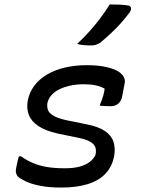

<svg xmlns="http://www.w3.org/2000/svg" viewBox="-20 -836 640 866"><path d="M371 -542Q413 -542 444.5 -536.5Q476 -531 497 -522Q518 -513 527 -503Q537 -494 541 -482.5Q545 -471 542 -459L531 -401Q527 -380 513.5 -368.5Q500 -357 481 -357Q468 -357 456 -357.5Q444 -358 431 -359L432 -367Q439 -383 444.5 -400.5Q450 -418 452 -436Q435 -446 412 -451Q389 -456 358 -456Q324 -456 295.5 -449.5Q267 -443 245.5 -432Q224 -421 211 -405.5Q198 -390 194 -372Q191 -354 196.5 -339.5Q202 -325 222 -313.5Q242 -302 283 -293L372 -275Q423 -265 452.5 -245.5Q482 -226 491.5 -197.5Q501 -169 495 -133Q486 -85 456 -53Q426 -21 375.5 -5.5Q325 10 255 10Q202 10 161.5 2Q121 -6 96 -18Q71 -30 60 -40Q55 -46 52.5 -55.5Q50 -65 53 -79Q56 -95 59 -107.5Q62 -120 65 -131H75Q100 -113 128 -101Q156 -89 190.5 -83Q225 -77 272 -77Q312 -77 339.5 -84.5Q367 -92 385 -106Q403 -120 411 -138Q415 -159 409.5 -173Q404 -187 385.5 -197.5Q367 -208 331 -215L239 -234Q185 -246 153 -267.5Q121 -289 110 -318Q99 -347 105 -381Q112 -419 134.5 -449Q157 -479 191.5 -499.5Q226 -520 271.5 -531Q317 -542 371 -542ZM475 -816Q501 -816 521 -815Q541 -814 560 -811Q570 -808 571 -799.5Q572 -791 566 -782Q547 -756 526 -732.5Q505 -709 482 -687.5Q459 -666 432 -643Q422 -637 412.5 -634Q403 -631 392 -631Q375 -631 358 -632.5Q341 -634 328 -638Q358 -666 383.5 -694.5Q409 -723 432 -753.5Q455 -784 475 -816Z"/></svg>

Font: Rec Mono Semicasual
Style: Italic
Weight: 400
Italic angle: -10°
Version: Version 1.085; ttfautohint (v1.8.4.7-5d5b)